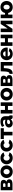

<svg xmlns="http://www.w3.org/2000/svg" viewBox="3954 -4530 585 8534"><g transform="rotate(-90 4247.0 -262.5)"><path d="M56.2 0V-524.9H359.9Q401.9 -524.9 433.8 -514.6Q465.8 -504.4 484.4 -486.3Q502.9 -468.3 512 -446Q521 -423.8 521 -397.9Q521 -306.6 439.9 -270Q488.8 -256.3 516.8 -225.1Q544.9 -193.8 544.9 -143.1Q544.9 -67.9 492.9 -33.9Q440.9 0 340.8 0ZM208 -314H319.8Q342.8 -314 356.9 -329.3Q371.1 -344.7 371.1 -368.2Q371.1 -389.6 356.9 -403.8Q342.8 -418 320.8 -418H208ZM208 -106.9H335.9Q358.9 -106.9 374.5 -122.6Q390.1 -138.2 390.1 -161.1Q390.1 -185.5 375 -200.7Q359.9 -215.8 336.9 -215.8H208Z M602.5 -262.2Q602.5 -316.9 621.6 -366Q640.6 -415 675.5 -452.9Q710.4 -490.7 764.4 -512.9Q818.4 -535.2 883.8 -535.2Q948.7 -535.2 1002.4 -512.9Q1056.2 -490.7 1091.3 -452.9Q1126.5 -415 1145.5 -366Q1164.6 -316.9 1164.6 -262.2Q1164.6 -208 1145.5 -158.9Q1126.5 -109.9 1091.6 -72.3Q1056.6 -34.7 1002.9 -12.5Q949.2 9.8 883.8 9.8Q818.4 9.8 764.4 -12.5Q710.4 -34.7 675.5 -72.3Q640.6 -109.9 621.6 -158.9Q602.5 -208 602.5 -262.2ZM883.8 -125Q933.6 -125 966.6 -163.6Q999.5 -202.1 999.5 -262.2Q999.5 -323.2 966.8 -361.1Q934.1 -398.9 883.8 -398.9Q833.5 -398.9 800 -360.6Q766.6 -322.3 766.6 -262.2Q766.6 -201.2 799.8 -163.1Q833 -125 883.8 -125Z M1494.6 9.8Q1430.2 9.8 1376.2 -12.5Q1322.3 -34.7 1286.9 -72.3Q1251.5 -109.9 1231.9 -159.2Q1212.4 -208.5 1212.4 -263.2Q1212.4 -317.9 1231.7 -366.9Q1251 -416 1286.4 -453.6Q1321.8 -491.2 1375.7 -513.2Q1429.7 -535.2 1494.6 -535.2Q1582 -535.2 1645 -497.6Q1708 -460 1740.2 -396L1584.5 -349.1Q1553.7 -398.9 1493.7 -398.9Q1443.4 -398.9 1409.9 -361.3Q1376.5 -323.7 1376.5 -263.2Q1376.5 -202.1 1410.2 -163.6Q1443.8 -125 1493.7 -125Q1523.4 -125 1548.3 -139.2Q1573.2 -153.3 1585.4 -176.8L1741.7 -128.9Q1711.4 -65.9 1647 -28.1Q1582.5 9.8 1494.6 9.8Z M2059.6 9.8Q1995.1 9.8 1941.2 -12.5Q1887.2 -34.7 1851.8 -72.3Q1816.4 -109.9 1796.9 -159.2Q1777.3 -208.5 1777.3 -263.2Q1777.3 -317.9 1796.6 -366.9Q1815.9 -416 1851.3 -453.6Q1886.7 -491.2 1940.7 -513.2Q1994.6 -535.2 2059.6 -535.2Q2147 -535.2 2210 -497.6Q2272.9 -460 2305.2 -396L2149.4 -349.1Q2118.7 -398.9 2058.6 -398.9Q2008.3 -398.9 1974.9 -361.3Q1941.4 -323.7 1941.4 -263.2Q1941.4 -202.1 1975.1 -163.6Q2008.8 -125 2058.6 -125Q2088.4 -125 2113.3 -139.2Q2138.2 -153.3 2150.4 -176.8L2306.6 -128.9Q2276.4 -65.9 2211.9 -28.1Q2147.5 9.8 2059.6 9.8Z M2496.1 0V-384.8H2337.4V-524.9H2815.4V-384.8H2656.2V0Z M2847.2 -157.2Q2847.2 -234.9 2910.2 -283.4Q2973.1 -332 3073.2 -332Q3141.6 -332 3190.4 -311V-334Q3190.4 -422.9 3085 -422.9Q3042.5 -422.9 3004.2 -408.9Q2965.8 -395 2921.4 -365.2L2873 -466.8Q2978 -535.2 3101.1 -535.2Q3219.7 -535.2 3284.9 -478.3Q3350.1 -421.4 3350.1 -314.9V-178.2Q3350.1 -154.3 3357.7 -144.3Q3365.2 -134.3 3384.3 -132.8V0Q3347.2 7.8 3316.4 7.8Q3231 7.8 3218.3 -59.1L3215.3 -82Q3180.7 -37.6 3132.1 -13.9Q3083.5 9.8 3030.3 9.8Q2951.7 9.8 2899.4 -38.1Q2847.2 -85.9 2847.2 -157.2ZM3165 -137.2Q3190.4 -157.7 3190.4 -178.2V-225.1Q3141.6 -242.2 3100.1 -242.2Q3055.7 -242.2 3026.9 -222.2Q2998 -202.1 2998 -170.9Q2998 -143.6 3019.8 -124.3Q3041.5 -105 3077.1 -105Q3101.1 -105 3124.8 -113.8Q3148.4 -122.6 3165 -137.2Z M3467.3 0V-524.9H3627V-335H3806.2V-524.9H3966.3V0H3806.2V-203.1H3627V0Z M4045.9 -262.2Q4045.9 -316.9 4064.9 -366Q4084 -415 4118.9 -452.9Q4153.8 -490.7 4207.8 -512.9Q4261.7 -535.2 4327.1 -535.2Q4392.1 -535.2 4445.8 -512.9Q4499.5 -490.7 4534.7 -452.9Q4569.8 -415 4588.9 -366Q4607.9 -316.9 4607.9 -262.2Q4607.9 -208 4588.9 -158.9Q4569.8 -109.9 4534.9 -72.3Q4500 -34.7 4446.3 -12.5Q4392.6 9.8 4327.1 9.8Q4261.7 9.8 4207.8 -12.5Q4153.8 -34.7 4118.9 -72.3Q4084 -109.9 4064.9 -158.9Q4045.9 -208 4045.9 -262.2ZM4327.1 -125Q4377 -125 4409.9 -163.6Q4442.9 -202.1 4442.9 -262.2Q4442.9 -323.2 4410.2 -361.1Q4377.4 -398.9 4327.1 -398.9Q4276.9 -398.9 4243.4 -360.6Q4210 -322.3 4210 -262.2Q4210 -201.2 4243.2 -163.1Q4276.4 -125 4327.1 -125Z M4688 0V-524.9H4991.7Q5033.7 -524.9 5065.7 -514.6Q5097.7 -504.4 5116.2 -486.3Q5134.8 -468.3 5143.8 -446Q5152.8 -423.8 5152.8 -397.9Q5152.8 -306.6 5071.8 -270Q5120.6 -256.3 5148.7 -225.1Q5176.8 -193.8 5176.8 -143.1Q5176.8 -67.9 5124.8 -33.9Q5072.8 0 4972.7 0ZM4839.8 -314H4951.7Q4974.6 -314 4988.8 -329.3Q5002.9 -344.7 5002.9 -368.2Q5002.9 -389.6 4988.8 -403.8Q4974.6 -418 4952.6 -418H4839.8ZM4839.8 -106.9H4967.8Q4990.7 -106.9 5006.3 -122.6Q5022 -138.2 5022 -161.1Q5022 -185.5 5006.8 -200.7Q4991.7 -215.8 4968.8 -215.8H4839.8Z M5231.4 7.8V-133.8Q5265.1 -134.3 5285.9 -151.1Q5306.6 -168 5320.3 -216.8Q5334 -265.6 5337.4 -353L5344.2 -524.9H5759.3V0H5599.6V-384.8H5486.3L5484.4 -335.9Q5479.5 -235.8 5462.9 -169.7Q5446.3 -103.5 5414.6 -64.2Q5382.8 -24.9 5339.1 -8.8Q5295.4 7.3 5231.4 7.8Z M6121.6 9.8Q6057.1 9.8 6003.2 -12Q5949.2 -33.7 5913.8 -70.3Q5878.4 -106.9 5858.9 -155.3Q5839.4 -203.6 5839.4 -256.8Q5839.4 -313.5 5858.6 -364Q5877.9 -414.6 5913.1 -452.6Q5948.2 -490.7 6002.2 -512.9Q6056.2 -535.2 6121.6 -535.2Q6187 -535.2 6240.7 -512.9Q6294.4 -490.7 6329.1 -453.1Q6363.8 -415.5 6382.6 -366.9Q6401.4 -318.4 6401.4 -264.2Q6401.4 -239.3 6397.5 -212.9H6009.3Q6012.7 -162.6 6046.6 -133.8Q6080.6 -105 6126.5 -105Q6162.6 -105 6194.3 -122.6Q6226.1 -140.1 6237.3 -168L6373.5 -129.9Q6341.8 -66.4 6275.9 -28.3Q6210 9.8 6121.6 9.8ZM6005.4 -311H6233.4Q6228.5 -360.4 6197 -390.1Q6165.5 -419.9 6119.6 -419.9Q6073.2 -419.9 6041.7 -390.1Q6010.3 -360.4 6005.4 -311Z M6475.1 0V-524.9H6634.8V-335H6814V-524.9H6974.1V0H6814V-203.1H6634.8V0Z M7085.9 0V-524.9H7245.6V-212.9L7448.7 -524.9H7594.7V0H7434.6V-303.2L7232.9 0Z M8198.2 9.8Q8094.2 9.8 8025.9 -46.1Q7957.5 -102.1 7937.5 -191.9H7864.3V0H7704.6V-524.9H7864.3V-331.1H7937.5Q7957.5 -422.4 8026.1 -478.8Q8094.7 -535.2 8198.2 -535.2Q8262.2 -535.2 8314.2 -513.2Q8366.2 -491.2 8399.9 -453.6Q8433.6 -416 8451.9 -366.9Q8470.2 -317.9 8470.2 -262.2Q8470.2 -207 8451.7 -157.7Q8433.1 -108.4 8399.2 -71Q8365.2 -33.7 8313.2 -12Q8261.2 9.8 8198.2 9.8ZM8198.2 -125Q8245.6 -125 8275.4 -162.6Q8305.2 -200.2 8305.2 -262.2Q8305.2 -324.7 8275.4 -361.8Q8245.6 -398.9 8198.2 -398.9Q8151.4 -398.9 8122.3 -361.8Q8093.3 -324.7 8093.3 -262.2Q8093.3 -200.2 8122.6 -162.6Q8151.9 -125 8198.2 -125Z"/></g></svg>

Font: Rawline ExtraBold
Style: Regular
Weight: 800
Designer: Matt McInerney, Pablo Impallari, Rodrigo Fuenzalida
Foundry: Matt McInerney, Pablo Impallari, Rodrigo Fuenzalida
Version: Version 4.020;PS 004.020;hotconv 1.0.88;makeotf.lib2.5.64775